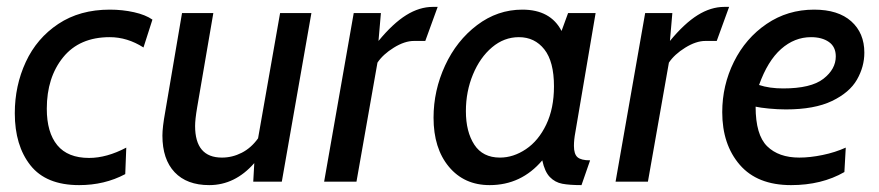

<svg xmlns="http://www.w3.org/2000/svg" viewBox="-20 -528 2556 558"><path d="M23 -199Q23 -279 55 -348Q87 -417 149.5 -458.5Q212 -500 299 -500Q336 -500 369.5 -492.5Q403 -485 423 -471L397 -390Q350 -420 299 -420Q211 -420 163.5 -361.5Q116 -303 116 -212Q116 -143 146.5 -106Q177 -69 239 -69Q290 -69 347 -99L344 -22Q284 10 210 10Q114 10 68.5 -47.5Q23 -105 23 -199Z M452 -134Q452 -158 460 -202L509 -490H600L553 -216Q547 -181 547 -162Q547 -70 625 -70Q655 -70 682.5 -84Q710 -98 730 -126L794 -490H885L799 0H716L719 -54Q663 10 588 10Q523 10 487.5 -27.5Q452 -65 452 -134Z M1008 -490H1087L1080 -409Q1122 -460 1160.5 -484Q1199 -508 1238 -508H1252L1216 -409H1183Q1156 -409 1124.5 -389.5Q1093 -370 1077 -346L1016 0H922Z M1240 -186Q1240 -265 1273.5 -337.5Q1307 -410 1366.5 -455Q1426 -500 1498 -500Q1580 -500 1612 -438L1631 -490H1711L1652 -143Q1648 -122 1648 -104Q1648 -80 1658.5 -71Q1669 -62 1695 -62L1670 10Q1635 10 1614 6Q1593 2 1578 -13.5Q1563 -29 1556 -62Q1495 10 1403 10Q1329 10 1284.5 -43.5Q1240 -97 1240 -186ZM1590 -277Q1590 -349 1562 -384.5Q1534 -420 1488 -420Q1445 -420 1410 -390.5Q1375 -361 1354.5 -311.5Q1334 -262 1334 -205Q1334 -145 1358.5 -107.5Q1383 -70 1433 -70Q1472 -70 1508.5 -94.5Q1545 -119 1567.5 -166Q1590 -213 1590 -277Z M1855 -490H1934L1927 -409Q1969 -460 2007.5 -484Q2046 -508 2085 -508H2099L2063 -409H2030Q2003 -409 1971.5 -389.5Q1940 -370 1924 -346L1863 0H1769Z M2079 -202Q2079 -280 2113 -348.5Q2147 -417 2208 -458.5Q2269 -500 2346 -500Q2416 -500 2454 -466Q2492 -432 2492 -375Q2492 -334 2470.5 -296.5Q2449 -259 2398 -234.5Q2347 -210 2264 -210Q2240 -210 2214.5 -212.5Q2189 -215 2176 -218Q2176 -136 2209.5 -103Q2243 -70 2303 -70Q2334 -70 2370.5 -77.5Q2407 -85 2438 -99L2434 -28Q2368 10 2279 10Q2181 10 2130 -49Q2079 -108 2079 -202ZM2409 -364Q2409 -392 2389 -406Q2369 -420 2337 -420Q2289 -420 2250 -385.5Q2211 -351 2186 -281Q2216 -271 2256 -271Q2337 -271 2373 -299Q2409 -327 2409 -364Z"/></svg>

Font: Cabin
Style: Italic
Weight: 400
Italic angle: -7°
Designer: Pablo Impallari
Foundry: Pablo Impallari. http://www.impallari.com Igino Marini. http://www.ikern.com
Version: Version 2.200